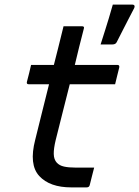

<svg xmlns="http://www.w3.org/2000/svg" viewBox="-20 -814 605 834"><path d="M389 -86Q384 -67 379.5 -49Q375 -31 370 -11Q368 0 356 0H290Q196 0 150.5 -49.5Q105 -99 133 -207Q148 -268 163 -328Q178 -388 193 -448H105Q94 -448 97 -459Q102 -479 106.5 -496Q111 -513 115 -532H214Q223 -568 232 -603Q238 -627 244 -651.5Q250 -676 256 -700H336Q348 -700 344 -689Q334 -650 324 -610.5Q314 -571 305 -532H490Q500 -532 498 -521Q493 -502 489 -485Q485 -468 480 -448H283Q268 -388 252.5 -327.5Q237 -267 222 -206Q213 -169 213.5 -145Q214 -121 227 -107Q238 -95 258 -90.5Q278 -86 308 -86ZM554 -794Q562 -794 564 -789.5Q566 -785 563 -779Q546 -746 535.5 -726Q525 -706 515 -686Q505 -666 487 -631Q482 -621 469 -621H417Q429 -659 437 -684Q445 -709 452.5 -734Q460 -759 470 -794Z"/></svg>

Font: Recursive Sn Lnr St
Style: Italic
Weight: 400
Italic angle: -15°
Version: Version 1.079;hotconv 1.0.112;makeotfexe 2.5.65598; ttfautoh